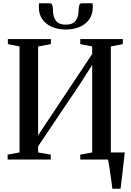

<svg xmlns="http://www.w3.org/2000/svg" viewBox="-20 -984 807 1184"><path d="M673 180Q670.5 159 667 133.8Q663.5 108.5 659.8 83.2Q656 58 652.5 35.8Q649 13.5 646 -1.5L613.5 -44H749.5Q747.5 -24.5 744.8 -1.8Q742 21 739.2 45.2Q736.5 69.5 733.8 93.2Q731 117 728.5 139.2Q726 161.5 723.5 180ZM27 0V-30.5L100.5 -44V-697.5L28.5 -712V-743H294V-712L215 -697.5V-149.5L304.5 -284L548.5 -651V-697.5L475 -712V-743H737.5V-712L663.5 -697.5V-44L739.5 -30.5V0H475V-30.5L548.5 -44V-583.5L471.5 -463L215 -82V-44L293 -30.5V0ZM286 -964Q298.5 -964 302.5 -951.8Q306.5 -939.5 306.5 -923Q306.5 -880 325 -856Q343.5 -832 385.5 -832Q428 -832 446.5 -856Q465 -880 465 -923Q465 -939.5 469 -951.8Q473 -964 485 -964H550.5Q551.5 -958 551.8 -951.8Q552 -945.5 552 -939Q552 -896 531 -865.5Q510 -835 472.5 -818.5Q435 -802 385.5 -802Q337 -802 299.5 -818.5Q262 -835 240.8 -865.5Q219.5 -896 219.5 -939Q219.5 -945.5 220 -951.8Q220.5 -958 221 -964Z"/></svg>

Font: Merriweather 96pt Medium
Style: Regular
Weight: 500
Version: Version 2.100